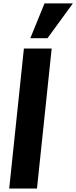

<svg xmlns="http://www.w3.org/2000/svg" viewBox="-20 -1090 441 1110"><path d="M155.3 -869.1 237.3 -1070.3H401.4L254.4 -869.1ZM33.2 0 118.2 -809.6H278.8L193.8 0Z"/></svg>

Font: Oswald
Style: Bold
Weight: 700
Designer: Vernon Adams
Foundry: Vernon Adams
Version: 3.0; ttfautohint (v0.94.23-7a4d-dirty) -l 8 -r 50 -G 200 -x 